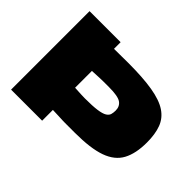

<svg xmlns="http://www.w3.org/2000/svg" viewBox="-139 -956 1211 1211"><g transform="rotate(45 466.5 -350.0)"><path d="M59 0V-700H336V-641Q373 -641 408 -641.5Q443 -642 462 -642Q594 -642 680 -627.5Q766 -613 814 -581Q862 -549 881.5 -497Q901 -445 901 -370Q901 -272 868 -210.5Q835 -149 755.5 -120.5Q676 -92 536 -92Q499 -92 479 -92Q459 -92 447 -92Q435 -92 423 -92.5Q411 -93 391.5 -94Q372 -95 336 -96V0ZM428 -290Q496 -290 535 -295.5Q574 -301 592 -312Q610 -323 614.5 -338.5Q619 -354 619 -373Q619 -410 592 -429Q565 -448 484 -448Q457 -448 439 -448Q421 -448 399 -447Q377 -446 336 -444V-294Q374 -292 392 -291Q410 -290 428 -290Z"/></g></svg>

Font: Georama Extended Black
Style: Regular
Weight: 900
Width: 7
Designer: Jean-Baptiste Levee
Foundry: Production Type
Version: Version 1.000